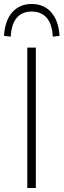

<svg xmlns="http://www.w3.org/2000/svg" viewBox="-39 -944 319 964"><path d="M98 0V-705H141V0ZM15 -760 -19 -764Q-14 -842 23 -883Q60 -924 120 -924Q181 -924 218 -882.5Q255 -841 260 -764L226 -760Q223 -822 196 -854Q169 -886 120 -886Q72 -886 45 -854.5Q18 -823 15 -760Z"/></svg>

Font: Nunito Sans 10pt SemiCondensed ExtraLight
Style: Regular
Weight: 250
Width: 4
Designer: Vernon Adams
Foundry: Vernon Adams
Version: Version 3.101;gftools[0.9.27]